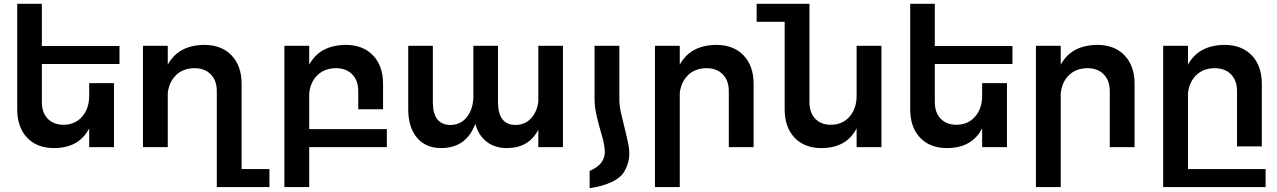

<svg xmlns="http://www.w3.org/2000/svg" viewBox="-20 -777 6746 1014"><path d="M611 -439H201V-238Q201 -182 232 -150Q263 -118 316 -118Q378 -119 414.5 -162Q451 -205 451 -271V-338H582V0H451V-99Q397 5 265 5Q175 5 123 -50Q71 -105 71 -200V-757H201V-534H611Z M1256 116H1403V211H1125V-296Q1125 -352 1093 -384.5Q1061 -417 1006 -417Q946 -416 909 -379.5Q872 -343 866 -284V0H735V-535H866V-435Q921 -538 1058 -540Q1150 -540 1203 -484.5Q1256 -429 1256 -334Z M2023 -95V0H1613V211H1482V-535H1613V-435Q1668 -538 1805 -540Q1897 -540 1950 -484.5Q2003 -429 2003 -334V-200H1872V-296Q1872 -352 1840 -384.5Q1808 -417 1753 -417Q1693 -416 1656 -379.5Q1619 -343 1613 -284V-95Z M2823 -535H2953V0H2823V-92Q2773 5 2657 5Q2593 5 2550 -28.5Q2507 -62 2490 -123Q2443 5 2309 5Q2228 5 2182 -50Q2136 -105 2136 -200V-535H2266V-238Q2266 -117 2360 -117Q2415 -118 2447.5 -161Q2480 -204 2480 -271V-535H2610V-238Q2610 -117 2704 -117Q2753 -118 2784.5 -152Q2816 -186 2823 -240Z M3094 126V217Q3165 206 3211 184Q3257 162 3276 130.5Q3295 99 3301 65Q3307 31 3299 -11Q3291 -53 3281.5 -90Q3272 -127 3262 -170Q3252 -213 3251 -243V-535H3120V-254Q3120 -210 3133 -156.5Q3146 -103 3157.5 -65.5Q3169 -28 3173.5 10Q3178 48 3159 77Q3140 106 3094 126Z M3762 -540Q3854 -540 3907 -484.5Q3960 -429 3960 -334V0H3829V-296Q3829 -352 3797 -384.5Q3765 -417 3710 -417Q3650 -416 3613 -379.5Q3576 -343 3570 -284V211H3439V-535H3570V-435Q3625 -538 3762 -540Z M4504 -535H4635V0H4504V-99Q4450 5 4318 5Q4228 5 4176 -50Q4124 -105 4124 -200V-662H3976V-757H4255V-238Q4255 -182 4285.5 -150Q4316 -118 4369 -118Q4431 -119 4467.5 -162Q4504 -205 4504 -271Z M5327 -439H4917V-238Q4917 -182 4948 -150Q4979 -118 5032 -118Q5094 -119 5130.5 -162Q5167 -205 5167 -271V-338H5298V0H5167V-99Q5113 5 4981 5Q4891 5 4839 -50Q4787 -105 4787 -200V-757H4917V-534H5327Z M5774 -540Q5866 -540 5919 -484.5Q5972 -429 5972 -334V0H5841V-296Q5841 -352 5809 -384.5Q5777 -417 5722 -417Q5662 -416 5625 -379.5Q5588 -343 5582 -284V211H5451V-535H5582V-435Q5637 -538 5774 -540Z M6254 116H6664V211H6123V-535H6254V-435Q6309 -538 6446 -540Q6538 -540 6591 -484.5Q6644 -429 6644 -334V-4H6513V-296Q6513 -352 6481 -384.5Q6449 -417 6394 -417Q6334 -416 6297 -379.5Q6260 -343 6254 -284Z"/></svg>

Font: Montserrat arm Medium
Style: Regular
Weight: 500
Designer: Julieta Ulanovsky
Foundry: Julieta Ulanovsky
Version: Version 6.000;PS 006.000;hotconv 1.0.88;makeotf.lib2.5.64775